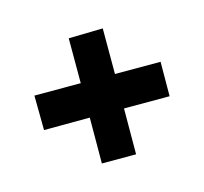

<svg xmlns="http://www.w3.org/2000/svg" viewBox="-99 -706 758 713"><g transform="rotate(30 280.5 -350.0)"><path d="M157 -132 62 -225 188 -351 66 -473 157 -568 281 -444 405 -568 498 -474 374 -350 498 -225 405 -132 281 -257Z"/></g></svg>

Font: MuseoModerno
Style: Bold
Weight: 700
Designer: Pablo Cosgaya, Héctor Gatti, Marcela Romero, and the Authors of The MuseoModerno Project.
Foundry: Omnibus-Type Team
Version: Version 1.001